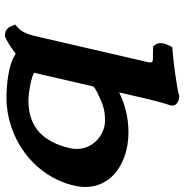

<svg xmlns="http://www.w3.org/2000/svg" viewBox="-4 -734 754 787"><g transform="rotate(90 373.5 -341.0)"><path d="M475 -394C539.3 -394 607.1 -333.3 587.6 -249.1C563.1 -142.9 503.2 -80 393.5 -80C361.7 -80 300 -90.8 278.8 -103.2L334 -342.2C335.5 -348.9 344 -354.8 365.7 -365.1C404.5 -383.6 428 -394 475 -394ZM383.8 -558C398.4 -621.4 411.8 -660.6 411.8 -660.6L412.3 -661.8L412.5 -663C417.9 -686.3 394.8 -698 377.6 -698H372.1L366.7 -696.2C345.7 -689.4 229.5 -673.7 191.6 -670.9L173.3 -669.6L164.9 -652.1C157.6 -637 152.3 -614.8 165 -598.3L170.3 -591.4L180 -591C246.9 -588.2 242.5 -601.8 226.9 -534L130.4 -116C119 -66.9 108.5 -51 94.3 -37.6L81.1 -25.1L87.1 -11.8C90.6 -2.8 98.7 14.8 122 16L130.1 16.4L138.8 12C151.6 5.5 169.4 -4.1 189.7 -20C194.4 -23.6 197.5 -25.9 200.3 -27.7C201.9 -27 206.6 -24.6 211.8 -21.5C250.9 1.8 329.5 10 381.7 10C539.5 10 701.7 -95.6 741.5 -268.2C773.5 -406.8 658.2 -490 524.4 -490C460.3 -490 407.8 -475.7 359.3 -451.8Z"/></g></svg>

Font: Linux Libertine Mono O 
Style: Mono Bold Oblique
Weight: 400
Italic angle: -13°
Designer: Philipp H. Poll
Foundry: Philipp H. Poll
Version: Version 5.1.7